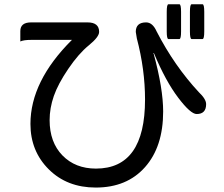

<svg xmlns="http://www.w3.org/2000/svg" viewBox="-20 -804 1040 890"><path d="M860.4 -749Q860.4 -784.2 868.2 -784.2H918.9Q926.8 -784.2 926.8 -749V-658.2Q926.8 -623 918.9 -623H868.2Q860.4 -623 860.4 -658.2V-749ZM752.9 -749Q752.9 -784.2 760.7 -784.2H811.5Q819.3 -784.2 819.3 -749V-658.2Q819.3 -623 811.5 -623H760.7Q752.9 -623 752.9 -658.2V-749ZM313.5 -619.1H124Q89.8 -619.1 74.2 -611.8Q74.2 -619.1 74.2 -659.7Q74.2 -700.2 124 -700.2H385.7Q439.5 -700.2 439.5 -656.2Q439.5 -632.8 392.1 -594.2Q344.7 -555.7 296.9 -485.4Q249 -415 229.5 -358.9Q210 -302.7 210 -247.1Q210 -144.5 269.5 -83.5Q329.1 -22.5 424.8 -22.5Q652.3 -22.5 652.3 -342.8Q652.3 -481.4 614.3 -626L609.4 -656.2Q609.4 -700.2 657.2 -700.2Q687.5 -700.2 706.1 -658.2Q788.1 -499 901.4 -377Q935.5 -344.7 935.5 -321.3Q935.5 -275.4 891.6 -275.4Q863.3 -275.4 805.7 -351.6Q748 -427.7 694.3 -555.7L693.4 -558.6Q691.4 -558.6 691.4 -556.6L692.4 -554.7Q736.3 -392.6 736.3 -287.1Q736.3 -124 652.3 -29.3Q568.4 65.4 423.8 65.4Q291 65.4 206.1 -19Q121.1 -103.5 121.1 -229.5Q121.1 -427.7 313.5 -619.1Z"/></svg>

Font: YuPearl-Regular
Style: Regular
Weight: 400
Designer: Max Yao
Foundry: Max-Everyday
Version: Version 1.011; ttfautohint (v1.8.3)